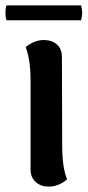

<svg xmlns="http://www.w3.org/2000/svg" viewBox="-38 -676 324 710"><path d="M210 -13Q180 14 141 14Q113 14 94 -3Q75 -20 75 -49V-379Q75 -454 57 -502Q89 -528 124 -528Q154 -528 172.5 -511.5Q191 -495 191 -466L192 -136Q192 -57 210 -13ZM262 -656Q266 -638 266 -628Q266 -619 262 -601H-14Q-18 -613 -18 -628Q-18 -644 -14 -656Z"/></svg>

Font: Arima Madurai ExtraBold
Style: Regular
Weight: 800
Designer: Joana Correia and Natanael Gama
Foundry: NDISCOVER
Version: Version 1.020